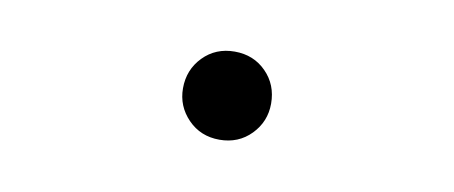

<svg xmlns="http://www.w3.org/2000/svg" viewBox="-30 -432 660 279"><g transform="rotate(10 300.0 -293.0)"><path d="M300 -228Q272 -228 253.5 -247.1Q235 -266.2 235 -292.5Q235 -320 253.5 -339Q272 -358 300 -358Q328 -358 346.5 -339.2Q365 -320.5 365 -292.6Q365 -266 346.5 -247Q328 -228 300 -228Z"/></g></svg>

Font: Red Hat Mono
Style: Regular
Weight: 300
Monospace: yes
Designer: Pentagram, MCKL
Foundry: Pentagram, MCKL
Version: Version 1.023